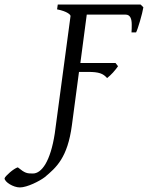

<svg xmlns="http://www.w3.org/2000/svg" viewBox="-167 -635 648 841"><path d="M302 -293C320 -307 337 -326 350 -345L339 -359H185L213 -571H383C404 -571 410 -552 410 -527C410 -516 410 -504 409 -493H429C436 -505 457 -576 461 -603L449 -615H86L83 -594C129 -585 142 -570 142 -565C142 -562 73 -51 73 -51C54 73 15 125 -23 125C-49 125 -57 124 -89 98C-107 103 -144 136 -147 146C-147 162 -109 186 -80 186C-48 186 7 158 29 141C79 99 129 57 148 -87L179 -320H219C266 -320 285 -313 302 -293Z"/></svg>

Font: Temporarium
Style: Italic
Weight: 400
Italic angle: -7°
Version: Version 1.1